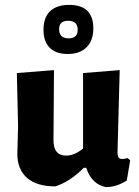

<svg xmlns="http://www.w3.org/2000/svg" viewBox="-20 -757 568 786"><path d="M263 -737Q362 -737 362 -641Q362 -591 334.5 -563.5Q307 -536 257 -536Q209 -536 183.5 -561.5Q158 -587 158 -635Q158 -685 185 -711Q212 -737 263 -737ZM259 -672Q222 -672 222 -638Q222 -600 261 -600Q298 -600 298 -635Q298 -672 259 -672ZM206 6Q131 6 91 -28.5Q51 -63 51 -127L54 -239L49 -458L201 -470L199 -185Q198 -120 251 -120Q285 -120 320 -149V-458L470 -470L461 -132Q461 -106 480 -106Q489 -106 502 -110L513 -101L499 -18Q457 9 413 9Q355 -3 333 -70H323Q265 -12 206 6Z"/></svg>

Font: Alegreya Sans ExtraBold
Style: Regular
Weight: 800
Designer: Juan Pablo del Peral
Foundry: Huerta Tipografica
Version: Version 2.007